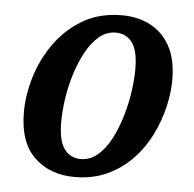

<svg xmlns="http://www.w3.org/2000/svg" viewBox="-45 -591 652 646"><g transform="rotate(5 281.0 -268.0)"><path d="M230 10Q146 10 93.5 -40.5Q41 -91 41 -193Q41 -250 59.5 -311.5Q78 -373 115.5 -426Q153 -479 209.5 -512.5Q266 -546 343 -546Q394 -546 436 -525Q478 -504 503.5 -459.5Q529 -415 529 -343Q529 -300 517.5 -251.5Q506 -203 483 -156.5Q460 -110 424 -72.5Q388 -35 339.5 -12.5Q291 10 230 10ZM245 -52Q277 -52 302.5 -74Q328 -96 346.5 -131.5Q365 -167 377.5 -209Q390 -251 396 -293Q402 -335 402 -369Q402 -432 381.5 -459Q361 -486 326 -486Q295 -486 270 -465Q245 -444 226 -409Q207 -374 194 -332Q181 -290 175 -248Q169 -206 169 -171Q169 -107 189.5 -79.5Q210 -52 245 -52Z"/></g></svg>

Font: Noto Serif SemiCondensed SemiBold
Style: Italic
Weight: 600
Width: 4
Italic angle: -12°
Designer: Monotype Design Team
Foundry: Monotype Imaging Inc.
Version: Version 2.014; ttfautohint (v1.8.4.7-5d5b)